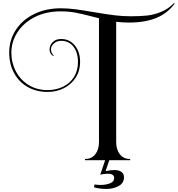

<svg xmlns="http://www.w3.org/2000/svg" viewBox="-20 -949 1158 1251"><path d="M737 -807V-23Q737 25 761 56Q785 87 828 87V95H534V87Q577 87 601 56Q625 25 625 -23V-830L578 -842Q514 -859 469.5 -867Q425 -875 376 -875Q279 -875 206 -837.5Q133 -800 93.5 -738.5Q54 -677 54 -606Q54 -540 83.5 -484Q113 -428 166.5 -395Q220 -362 290 -362Q345 -362 390.5 -384Q436 -406 462 -447.5Q488 -489 488 -545Q488 -607 458.5 -645Q429 -683 378 -683Q350 -683 331 -665.5Q312 -648 312 -627Q312 -615 317.5 -604.5Q323 -594 330 -588L327 -584Q303 -598 303 -627Q303 -653 323 -674Q343 -695 378 -695Q433 -695 467.5 -653Q502 -611 502 -545Q502 -488 473.5 -443.5Q445 -399 396.5 -374.5Q348 -350 290 -350Q217 -350 160 -382.5Q103 -415 71.5 -473.5Q40 -532 40 -606Q40 -688 83 -754Q126 -820 202.5 -857.5Q279 -895 376 -895Q423 -895 472.5 -888.5Q522 -882 591 -870Q674 -856 725.5 -849.5Q777 -843 832 -843Q891 -843 936 -847.5Q981 -852 1028.5 -871Q1076 -890 1114 -929L1118 -925Q1070 -861 997 -831.5Q924 -802 820 -802Q780 -802 737 -807ZM668 166Q698 159 727 159Q755 159 771.5 171.5Q788 184 788 206Q788 244 753 263Q718 282 675 282Q625 282 592 271L596 253Q617 256 634 256Q670 256 697 245.5Q724 235 724 211Q724 183 682 183Q654 183 633 190L667 89H694Z"/></svg>

Font: Myanmar April Display
Style: Regular
Weight: 400
Designer: Khon Soe Zaw Thu
Foundry: Myanmar OS
Version: Version 2.50 April 12, 2019